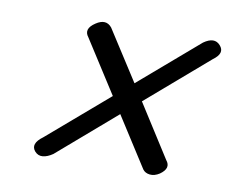

<svg xmlns="http://www.w3.org/2000/svg" viewBox="-53 -603 631 523"><g transform="rotate(10 262.5 -341.5)"><path d="M73 -154Q56 -173.5 87.5 -196.5L254.5 -340L161 -486Q144.5 -507 173.5 -526Q200.5 -544 217.5 -523L306.5 -384.5L471 -526Q500 -546.5 517 -527Q534.5 -507.5 505.5 -486.5L335 -339.5L428 -193.5Q444.5 -173.5 417.5 -154.5Q403.5 -145.5 390.5 -147Q377.5 -148.5 371 -157.5L283 -295L122.5 -156.5Q108 -146.5 95 -145.2Q82 -144 73 -154Z"/></g></svg>

Font: Fraunces 9pt S000 SemiBold
Style: Italic
Weight: 600
Italic angle: -16°
Version: Version 1.000; ttfautohint (v1.8.3)